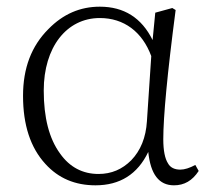

<svg xmlns="http://www.w3.org/2000/svg" viewBox="-20 -541 640 575"><path d="M266 14C339 14 392 -19 424 -86C431 -19 456 14 501 14C532 14 556 0 575 -29L565 -47C548 -38 533 -33 520 -33C503 -33 490 -39 483 -52C474 -66 469 -90 469 -124C469 -191 481 -320 506 -511L496 -517L445 -503L437 -421C404 -488 351 -521 279 -521C220 -521 169 -499 125 -454C74 -403 49 -337 49 -254C49 -167 71 -99 116 -50C155 -7 205 14 266 14ZM275 -20C228 -20 189 -40 160 -81C127 -126 111 -189 111 -270C111 -399 179 -487 279 -487C351 -487 406 -446 433 -373L420 -178C417 -129 401 -90 373 -61C346 -34 314 -20 275 -20Z"/></svg>

Font: AllPunType ExtraLight
Style: Regular
Weight: 280
Version: 1.0